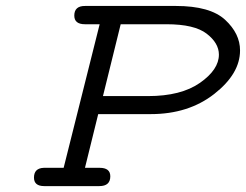

<svg xmlns="http://www.w3.org/2000/svg" viewBox="-20 -631 834 651"><path d="M95.2 -28.8Q95.2 -61 128.9 -62H195.8L317.9 -548.8H268.1Q231.9 -548.8 231.9 -578.1Q231.9 -611.3 269 -610.8H576.2Q692.4 -610.8 743.2 -564Q793.9 -517.1 793.9 -460Q793.9 -380.9 706.5 -312.5Q619.1 -244.1 491.2 -244.1H313L268.1 -62H317.9Q354 -62 354 -33.2Q354 0 316.9 0H129.9Q95.2 0 95.2 -28.8ZM329.1 -305.2H481.9Q593.8 -305.2 658 -350.1Q722.2 -395 722.2 -445.8Q722.2 -484.9 680.7 -516.8Q639.2 -548.8 544.9 -548.8H389.2Z"/></svg>

Font: CMU Typewriter Text Variable Width
Style: Italic
Weight: 500
Italic angle: -14.04°
Version: Version 0.7.0